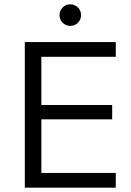

<svg xmlns="http://www.w3.org/2000/svg" viewBox="-20 -870 607 890"><path d="M516.7 0H95V-675H516.7V-606.7H171.7V-383.3H500V-316.7H171.7V-68.3H516.7ZM305.8 -750Q285 -750 270.4 -764.6Q255.8 -779.2 255.8 -800Q255.8 -820.8 270.4 -835.4Q285 -850 305.8 -850Q326.7 -850 341.2 -835.4Q355.8 -820.8 355.8 -800Q355.8 -779.2 341.2 -764.6Q326.7 -750 305.8 -750Z"/></svg>

Font: Funnel Sans Light
Style: Regular
Weight: 300
Designer: NORD ID, Kristian Moeller
Foundry: Dicotype
Version: Version 1.000